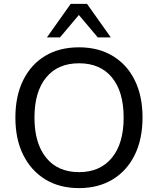

<svg xmlns="http://www.w3.org/2000/svg" viewBox="-20 -957 811 986"><path d="M386 9Q286 9 213 -35.5Q140 -80 99.5 -161Q59 -242 59 -353Q59 -464 99 -545Q139 -626 212 -670Q285 -714 386 -714Q485 -714 558.5 -670Q632 -626 672 -545Q712 -464 712 -354Q712 -243 672 -161.5Q632 -80 558.5 -35.5Q485 9 386 9ZM386 -73Q494 -73 554.5 -146.5Q615 -220 615 -353Q615 -486 555 -559Q495 -632 386 -632Q277 -632 217 -559Q157 -486 157 -353Q157 -221 217 -147Q277 -73 386 -73ZM221 -765 343 -937H427L549 -765H482L385 -880L288 -765Z"/></svg>

Font: Nunito Sans Medium
Style: Regular
Weight: 500
Designer: Vernon Adams
Foundry: Vernon Adams
Version: Version 3.101; ttfautohint (v1.8.4.7-5d5b);gftools[0.9.27]